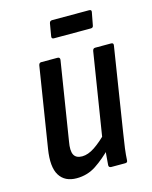

<svg xmlns="http://www.w3.org/2000/svg" viewBox="-102 -713 623 788"><g transform="rotate(-15 209.5 -318.5)"><path d="M126 8Q76 8 53.5 -28Q31 -64 43 -139L97 -479Q99 -490 108 -490H177Q188 -490 187 -479L134 -146Q127 -108 136 -90.5Q145 -73 171 -73Q196 -73 224.5 -92Q253 -111 286 -145L283 -79Q246 -41 209 -16.5Q172 8 126 8ZM275 0Q264 0 264 -10Q265 -29 267.5 -53.5Q270 -78 272 -96L269 -121L326 -479Q328 -490 337 -490H405Q416 -490 414 -479L358 -123Q352 -87 348.5 -59.5Q345 -32 344 -10Q344 0 334 0ZM184 -571Q173 -571 175 -582L184 -635Q186 -645 196 -645H353Q364 -645 362 -635L352 -582Q351 -571 341 -571Z"/></g></svg>

Font: Sofia Sans Condensed SemiBold
Style: Italic
Weight: 600
Italic angle: -9°
Version: Version 4.100